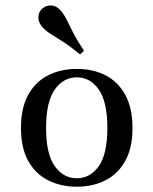

<svg xmlns="http://www.w3.org/2000/svg" viewBox="-20 -684 571 715"><path d="M266.1 11.3Q206.5 11.3 159.3 -12.5Q112.1 -36.3 85.1 -84.7Q58.1 -133.1 58.1 -207.3Q58.1 -282.3 85.1 -331Q112.1 -379.8 159.3 -403.6Q206.5 -427.4 266.1 -427.4Q326.6 -427.4 373 -403.6Q419.4 -379.8 446.4 -331Q473.4 -282.3 473.4 -207.3Q473.4 -133.1 446.4 -84.7Q419.4 -36.3 372.6 -12.5Q325.8 11.3 266.1 11.3ZM266.1 -20.2Q316.1 -20.2 348 -65.3Q379.8 -110.5 379.8 -207.3Q379.8 -304.8 348 -350.4Q316.1 -396 266.1 -396Q216.1 -396 183.9 -350.4Q151.6 -304.8 151.6 -207.3Q151.6 -110.5 183.9 -65.3Q216.1 -20.2 266.1 -20.2ZM278.2 -481.5Q241.9 -511.3 215.3 -528.2Q188.7 -545.2 169.8 -556.9Q150.8 -568.5 137.9 -583.1Q121.8 -601.6 123 -621Q124.2 -640.3 137.1 -651.6Q151.6 -664.5 171 -663.7Q190.3 -662.9 206.5 -644.4Q219.4 -629 229 -609.3Q238.7 -589.5 252.8 -561.7Q266.9 -533.9 292.7 -495.2Z"/></svg>

Font: Playfair 12pt Medium
Style: Regular
Weight: 500
Designer: Claus Eggers Sørensen
Foundry: Claus Eggers Sørensen
Version: Version 2.000;gftools[0.9.28]